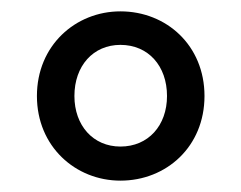

<svg xmlns="http://www.w3.org/2000/svg" viewBox="-20 -790 424 338"><path d="M192 -472C273 -472 340 -532 340 -621C340 -710 273 -770 192 -770C113 -770 45 -710 45 -621C45 -532 113 -472 192 -472ZM192 -532C144 -532 111 -569 111 -621C111 -674 144 -711 192 -711C241 -711 274 -674 274 -621C274 -569 241 -532 192 -532Z"/></svg>

Font: Noto Sans Japanese Medium
Style: Regular
Weight: 500
Designer: Ryoko NISHIZUKA (kana & ideographs); Paul D. Hunt (Latin, Greek & Cyrillic); Wenlong ZHANG (bopomofo); Sandoll Communica
Foundry: Adobe Systems Incorporated
Version: Version 1.000;PS 1;hotconv 1.0.78;makeotf.lib2.5.61930